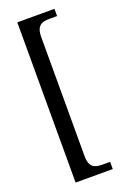

<svg xmlns="http://www.w3.org/2000/svg" viewBox="-167 -816 670 1000"><g transform="rotate(-20 167.5 -316.0)"><path d="M69 128H275V88H233C192 88 160 79 160 15V-646C160 -711 192 -720 233 -720H275V-760H69Z"/></g></svg>

Font: Noto Serif Bengali SemiCondensed
Style: Regular
Weight: 400
Width: 4
Designer: Juan Bruce, Universal Thirst, Indian Type Foundry and the Monotype Design Team.
Foundry: Monotype Imaging Inc.
Version: Version 2.003